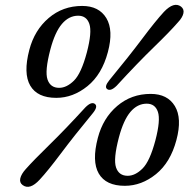

<svg xmlns="http://www.w3.org/2000/svg" viewBox="-20 -737 768 776"><path d="M312 -713Q380 -713 409.8 -663.8Q439.5 -614.5 416 -526.5Q392 -436 333.5 -388.8Q275 -341.5 207.5 -341.5Q131 -341.5 102.2 -391Q73.5 -440.5 98.5 -535.5Q119.5 -615.5 176.8 -664.2Q234 -713 312 -713ZM331 -525Q352.5 -607 341.2 -640.2Q330 -673.5 296 -673.5Q258.5 -673.5 230.2 -640.2Q202 -607 183.5 -537Q160.5 -449.5 172 -415.8Q183.5 -382 219 -382Q249.5 -382 279 -411.2Q308.5 -440.5 331 -525ZM451.5 -390.5Q427 -366.5 413 -377Q400.5 -386.5 422 -413Q501.5 -509.5 554.8 -580.5Q608 -651.5 642.5 -689Q683 -731.5 711.5 -710.5Q725 -700 721.2 -683Q717.5 -666 699 -646.5Q666.5 -609 601.5 -546Q536.5 -483 451.5 -390.5ZM325 -303Q349.5 -327.5 363.5 -317Q377 -306.5 355.5 -280Q279.5 -188 226.5 -117.2Q173.5 -46.5 140.5 -11Q100.5 32.5 71.5 11Q58 1 62 -16.2Q66 -33.5 84 -53.5Q115.5 -89 180 -152Q244.5 -215 325 -303ZM589 -357.5Q657 -357.5 686.8 -308.2Q716.5 -259 693 -171Q669 -80.5 610.5 -33.2Q552 14 484.5 14Q408 14 379.2 -35.5Q350.5 -85 375.5 -180Q396.5 -260 453.8 -308.8Q511 -357.5 589 -357.5ZM608 -169.5Q629.5 -251.5 618.2 -284.8Q607 -318 573 -318Q535.5 -318 507.2 -284.8Q479 -251.5 460.5 -181.5Q437.5 -94 449 -60.2Q460.5 -26.5 496 -26.5Q526.5 -26.5 556 -55.8Q585.5 -85 608 -169.5Z"/></svg>

Font: Fraunces 72pt SuperSoft
Style: Italic
Weight: 400
Italic angle: -16°
Version: Version 1.000;[b76b70a41]